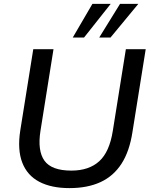

<svg xmlns="http://www.w3.org/2000/svg" viewBox="-20 -958 775 987"><path d="M337 9Q244 9 182 -23.5Q120 -56 94.5 -122Q69 -188 84 -286L151 -705H255L188 -285Q172 -183 208.5 -132Q245 -81 347 -81Q437 -81 490 -129Q543 -177 560 -286L627 -705H729L661 -280Q646 -181 605 -117Q564 -53 497 -22Q430 9 337 9ZM354 -765 455 -938H549L412 -765ZM490 -765 597 -938H691L548 -765Z"/></svg>

Font: Mulish ExtraLight SemiBold
Style: Italic
Weight: 600
Italic angle: -9°
Version: Version 3.603